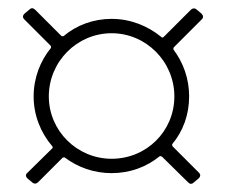

<svg xmlns="http://www.w3.org/2000/svg" viewBox="-20 -535 549 468"><path d="M441 -300C441 -343 427 -382 403 -414C402 -416 403 -419 404 -420L472 -488C476 -492 476 -497 471 -502L459 -512C454 -516 449 -515 445 -511L379 -445C377 -443 375 -443 373 -445C340 -472 298 -489 252 -489C208 -489 167 -474 135 -447C133 -446 130 -447 129 -448L66 -511C64 -513 61 -515 58 -515C56 -515 54 -514 52 -512L40 -502C37 -499 36 -497 36 -494C36 -492 37 -490 39 -488L103 -424C104 -423 105 -420 104 -418C78 -386 62 -345 62 -300C62 -254 79 -212 107 -179C109 -177 109 -175 107 -173L47 -114C42 -110 42 -105 47 -100L59 -90C64 -86 69 -87 73 -91L132 -150C133 -151 136 -152 138 -151C170 -127 209 -113 252 -113C297 -113 337 -128 369 -154C371 -155 373 -154 375 -153L438 -91C441 -88 443 -87 445 -87C448 -87 450 -88 452 -90L464 -100C467 -103 468 -105 468 -108C468 -110 467 -112 465 -114L401 -178C400 -179 399 -182 400 -184C426 -215 441 -255 441 -300ZM99 -300C99 -385 168 -454 252 -454C336 -454 405 -385 405 -300C405 -215 337 -148 252 -148C168 -148 99 -216 99 -300Z"/></svg>

Font: Barlow Condensed ExtraLight
Style: Regular
Weight: 275
Width: 3
Designer: Jeremy Tribby
Foundry: Tribby Type
Version: Version 1.422;hotconv 1.0.109;makeotfexe 2.5.65596